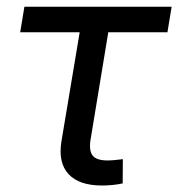

<svg xmlns="http://www.w3.org/2000/svg" viewBox="-20 -556 539 580"><path d="M288.1 4.4Q219.2 4.4 187.3 -29.8Q155.3 -64 165.5 -128.4L220.7 -458.5H41L53.7 -535.6H498.5L485.8 -458.5H307.1L253.9 -136.2Q248 -102.5 259.3 -86.9Q270.5 -71.3 304.7 -71.3Q314 -71.3 326.9 -72.5Q339.8 -73.7 351.1 -75.2L350.6 -2Q337.4 1 321 2.7Q304.7 4.4 288.1 4.4Z"/></svg>

Font: Inter 20pt
Style: Italic
Weight: 400
Italic angle: -9.3988°
Version: Version 4.001;git-66647c0bb